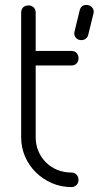

<svg xmlns="http://www.w3.org/2000/svg" viewBox="-20 -760 402 780"><path d="M66 -709Q66 -722 74 -730Q82 -738 96 -738Q108 -738 116.5 -730Q125 -722 125 -709V-553H270Q284 -553 291.5 -544.5Q299 -536 299 -523Q299 -511 291.5 -502.5Q284 -494 270 -494H125V-202Q125 -172 136 -146Q147 -120 166.5 -100.5Q186 -81 212.5 -70Q239 -59 271 -59Q283 -59 291 -50.5Q299 -42 299 -28Q299 -16 290.5 -8Q282 0 270 0Q228 0 191 -16Q154 -32 126 -59.5Q98 -87 82 -123.5Q66 -160 66 -202ZM304 -719Q310 -740 331 -740Q345 -740 354 -730Q363 -720 360 -706L338 -617Q336 -609 328.5 -603Q321 -597 311 -597Q295 -597 287 -608Q279 -619 283 -633Z"/></svg>

Font: VDS
Style: Thin
Weight: 100
Width: 0
Designer: artmaker
Foundry: artmaker
Version: Version 1.000 2012 initial release